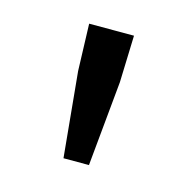

<svg xmlns="http://www.w3.org/2000/svg" viewBox="-54 -742 357 364"><g transform="rotate(15 124.5 -560.5)"><path d="M80 -690H168L165 -598L149 -431H99L83 -598Z"/></g></svg>

Font: RibengUni
Style: Regular
Weight: 400
Designer: (1) Dr. Andrew Glass (Senior Program Manager at Microsoft Corporation)
(2) Bivuti Chakma (Chakma Font Designer & Keyboar
Foundry: Bivuti Chakma
Version: Version 2.2022; Updated on: 03 June 2022; Friday